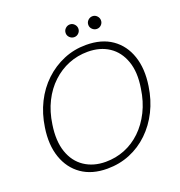

<svg xmlns="http://www.w3.org/2000/svg" viewBox="-152 -985 1052 1124"><g transform="rotate(-20 374.5 -422.5)"><path d="M326 12Q231 12 167 -32.5Q103 -77 75.5 -156.5Q48 -236 64 -340Q76 -422 110 -490Q144 -558 196.5 -607.5Q249 -657 314.5 -684.5Q380 -712 454 -712Q551 -712 615 -667.5Q679 -623 706 -543.5Q733 -464 717 -360Q705 -278 671 -210Q637 -142 585 -92Q533 -42 467.5 -15Q402 12 326 12ZM331 -29Q394 -29 450 -51.5Q506 -74 551.5 -117.5Q597 -161 628 -223Q659 -285 670 -362Q686 -459 661.5 -528.5Q637 -598 582 -634.5Q527 -671 450 -671Q387 -671 331 -648.5Q275 -626 229 -583Q183 -540 152.5 -479Q122 -418 111 -341Q96 -243 120 -173Q144 -103 199.5 -66Q255 -29 331 -29ZM407 -778Q391 -778 379 -789.5Q367 -801 367 -817Q367 -834 379 -845.5Q391 -857 407 -857Q423 -857 434.5 -845Q446 -833 446 -817Q446 -801 434.5 -789.5Q423 -778 407 -778ZM548 -778Q532 -778 520 -789.5Q508 -801 508 -817Q508 -834 520 -845.5Q532 -857 548 -857Q564 -857 575.5 -845Q587 -833 587 -817Q587 -801 575.5 -789.5Q564 -778 548 -778Z"/></g></svg>

Font: DM Sans 11pt ExtraLight
Style: Italic
Weight: 250
Italic angle: -10°
Version: Version 4.004;gftools[0.9.30]